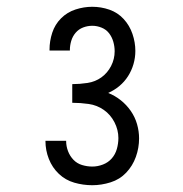

<svg xmlns="http://www.w3.org/2000/svg" viewBox="-20 -861 540 566"><path d="M252 -315Q225 -315 199 -322.5Q173 -330 153.5 -348.5Q134 -367 124 -392.5Q114 -418 114 -445Q114 -445 114 -445.5Q114 -446 114 -446H175Q175 -446 175 -446Q175 -446 175 -445Q175 -430 180.5 -415.5Q186 -401 196.5 -390Q207 -379 222 -374.5Q237 -370 252 -370Q268 -370 283.5 -376Q299 -382 309.5 -394Q320 -406 324.5 -422Q329 -438 329 -454Q329 -478 317.5 -500.5Q306 -523 286 -537Q266 -551 241.5 -554.5Q217 -558 193 -558V-613Q215 -613 238 -616.5Q261 -620 279 -633Q297 -646 307.5 -666.5Q318 -687 318 -710Q318 -724 314 -738Q310 -752 301.5 -763Q293 -774 279.5 -779.5Q266 -785 252 -785Q238 -785 225 -780Q212 -775 203 -764.5Q194 -754 190 -740.5Q186 -727 186 -714Q186 -713 186 -713Q186 -713 186 -712H126Q126 -713 126 -713.5Q126 -714 126 -715Q126 -740 134 -764.5Q142 -789 160 -807Q178 -825 202.5 -833Q227 -841 252 -841Q278 -841 302.5 -832.5Q327 -824 344.5 -805Q362 -786 370.5 -761Q379 -736 379 -711Q379 -691 373.5 -672Q368 -653 357.5 -636.5Q347 -620 332 -607.5Q317 -595 299 -587Q319 -579 336 -565.5Q353 -552 365.5 -534Q378 -516 384 -495Q390 -474 390 -453Q390 -425 380.5 -398.5Q371 -372 352 -352Q333 -332 306 -323.5Q279 -315 252 -315Z"/></svg>

Font: Iosevka Term Light
Style: Regular
Weight: 300
Monospace: yes
Designer: Belleve Invis
Foundry: Belleve Invis
Version: Version 9.0.1; ttfautohint (v1.8.3)